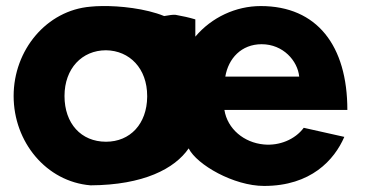

<svg xmlns="http://www.w3.org/2000/svg" viewBox="-20 -604 1210 634"><path d="M25 -287C25 -135 133 -4 279 8C454 7 557 -47 603 -114C630 -60 752 10 852 10C1007 10 1084 -76 1117 -152L983 -182C954 -143 902 -122 851 -127C786 -133 731 -178 721 -241H1127C1127 -453 1027 -584 841 -584C759 -584 679 -547 625 -483V-540C605 -546 583 -551 560 -555C552 -556 539 -554 522 -551C461 -576 375 -585 316 -584C302 -584 290 -583 279 -582C134 -570 25 -439 25 -287ZM193 -287C193 -378 251 -438 330 -438C408 -437 466 -378 466 -287V-284C465 -195 410 -136 330 -136C248 -136 193 -196 193 -287ZM724 -351C734 -411 777 -458 844 -458C915 -458 963 -403 968 -351Z"/></svg>

Font: Rabbid Highway Sign IV
Style: Bd
Weight: 400
Foundry: Cannot Into Space Fonts
Version: Version 0.277